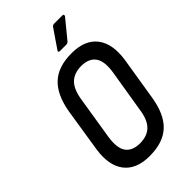

<svg xmlns="http://www.w3.org/2000/svg" viewBox="-254 -917 1006 1006"><g transform="rotate(-45 248.5 -414.5)"><path d="M225 8Q127 8 82 -50.5Q37 -109 53 -215L91 -457Q109 -562 163 -612.5Q217 -663 316 -663Q415 -663 460 -604.5Q505 -546 489 -439L450 -198Q433 -93 379 -42.5Q325 8 225 8ZM235 -75Q290 -75 320.5 -105Q351 -135 360 -201L399 -439Q410 -511 386 -545Q362 -579 307 -580Q252 -580 221.5 -550Q191 -520 181 -453L143 -216Q132 -144 155.5 -110Q179 -76 235 -75ZM280 -714Q275 -714 273 -717.5Q271 -721 275 -726L344 -827Q351 -837 361 -837H424Q429 -837 430.5 -833Q432 -829 429 -824L347 -724Q343 -719 339 -716.5Q335 -714 329 -714Z"/></g></svg>

Font: Sofia Sans Condensed SemiBold
Style: Italic
Weight: 600
Italic angle: -9°
Version: Version 4.100